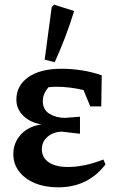

<svg xmlns="http://www.w3.org/2000/svg" viewBox="-20 -791 497 821"><path d="M229 10Q172 10 129 -8Q86 -26 61.5 -58Q37 -90 37 -132Q37 -181 69.5 -216Q102 -251 157 -259Q109 -267 79.5 -296Q50 -325 50 -365Q50 -425 101 -461Q152 -497 243 -497Q285 -497 328 -490.5Q371 -484 415 -469L413 -336H366L337 -406Q278 -420 222 -420Q204 -420 187 -418Q163 -389 163 -359Q163 -322 191.5 -304.5Q220 -287 258 -287L322 -292V-219L246 -228Q210 -228 184.5 -207Q159 -186 159 -153Q159 -117 188.5 -97Q218 -77 270 -77Q304 -77 341.5 -84.5Q379 -92 422 -109L431 -88Q356 10 229 10ZM214 -525 171 -536 201 -760 211 -771 297 -744Q280 -688 259 -633Q238 -578 214 -525Z"/></svg>

Font: Piazzolla SemiBold
Style: Regular
Weight: 600
Designer: Juan Pablo del Peral
Foundry: Huerta Tipografica
Version: Version 1.330